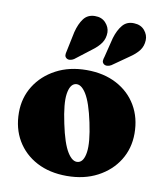

<svg xmlns="http://www.w3.org/2000/svg" viewBox="-83 -796 743 875"><g transform="rotate(10 288.5 -358.0)"><path d="M292 -479Q371.5 -479 431 -447.5Q490.5 -416 523.2 -360.2Q556 -304.5 556 -231.5Q556 -162.5 521.8 -107.5Q487.5 -52.5 426.2 -20.2Q365 12 284.5 12Q205 12 145.8 -19.2Q86.5 -50.5 53.5 -106.2Q20.5 -162 20.5 -235.5Q20.5 -304 55 -359Q89.5 -414 150.8 -446.5Q212 -479 292 -479ZM326 -60Q351 -65.5 357.5 -111Q364 -156.5 345 -246Q326 -335.5 301.8 -374.2Q277.5 -413 251.5 -407Q227 -401 220.2 -356.5Q213.5 -312 233 -221Q251.5 -131.5 275.8 -92.8Q300 -54 326 -60ZM205.5 -639.5Q215.5 -679 233.8 -703.2Q252 -727.5 285.5 -728Q317 -728.5 335.5 -708.5Q354 -688.5 354.5 -664Q354.5 -636.5 340.5 -615.5Q326.5 -594.5 297.5 -573.5L226 -518.5Q217.5 -513 207.8 -511.8Q198 -510.5 191 -516Q184 -521.5 183.8 -529.8Q183.5 -538 186.5 -548.5ZM383 -643Q394.5 -681.5 414.2 -704.8Q434 -728 467 -726.5Q498.5 -725.5 516 -704.8Q533.5 -684 532.5 -659.5Q531.5 -632 516.5 -612Q501.5 -592 471.5 -572L398 -520.5Q389 -515 379.2 -514.5Q369.5 -514 363 -519.5Q356 -526 356.5 -534.2Q357 -542.5 360.5 -552.5Z"/></g></svg>

Font: Fraunces 72pt Soft Black
Style: Regular
Weight: 900
Version: Version 1.000;[b76b70a41]